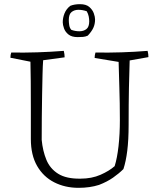

<svg xmlns="http://www.w3.org/2000/svg" viewBox="-20 -892 758 921"><path d="M357 9Q292 9 240 -17.5Q188 -44 158 -96Q128 -148 128 -225Q128 -296 128 -369Q128 -442 127.5 -502.5Q127 -563 126 -596L30 -615Q30 -630 34 -640Q97 -639 159 -641Q221 -643 286 -648Q290 -632 290 -617L187 -603Q185 -578 184 -534.5Q183 -491 182 -437.5Q181 -384 180.5 -328Q180 -272 180 -221Q185 -168 202.5 -125.5Q220 -83 259 -58.5Q298 -34 366 -35Q420 -35 462 -53.5Q504 -72 530 -95Q542 -133 548.5 -190.5Q555 -248 555 -316Q555 -399 552.5 -473Q550 -547 549 -595L434 -614Q434 -628 438 -640Q502 -639 563.5 -641Q625 -643 688 -648Q692 -633 692 -618L602 -602Q600 -546 598.5 -470Q597 -394 597 -293Q597 -221 590.5 -169Q584 -117 572 -81Q551 -60 522.5 -40Q494 -20 455 -5Q433 2 408.5 5.5Q384 9 357 9ZM353 -714Q324 -714 308.5 -726.5Q293 -739 287 -756Q281 -773 281 -785Q281 -807 289.5 -828Q298 -849 317 -864Q327 -868 338.5 -870Q350 -872 364 -872Q393 -872 408.5 -858.5Q424 -845 430 -828Q436 -811 436 -799Q436 -776 427.5 -758Q419 -740 401 -721Q390 -716 378.5 -715Q367 -714 353 -714ZM361 -742Q381 -742 394.5 -752.5Q408 -763 408 -790Q408 -801 405.5 -813.5Q403 -826 396 -838Q376 -845 356 -845Q337 -845 323.5 -834.5Q310 -824 310 -796Q310 -785 312 -771.5Q314 -758 322 -749Q340 -742 361 -742Z"/></svg>

Font: Labrada Light
Style: Regular
Weight: 300
Designer: Mercedes Jáuregui
Foundry: Omnibus-Type Team
Version: Version 1.000; ttfautohint (v1.8.4.7-5d5b)